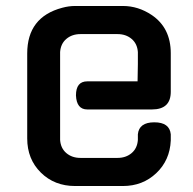

<svg xmlns="http://www.w3.org/2000/svg" viewBox="-20 -622 647 642"><path d="M71 -443Q71 -565 188 -596Q210 -602 231 -602H391Q442 -602 487 -572Q551 -529 551 -444V-315Q551 -256 488 -256H272Q236 -256 234 -303Q234 -350 272 -350H440L441 -408V-448Q439 -476 420 -492Q401 -508 373 -508H249Q221 -508 202 -492Q183 -476 181 -448V-154Q183 -126 202 -110Q221 -94 249 -94H373Q401 -94 420 -110Q439 -126 441 -154V-173Q445 -213 496 -213Q547 -213 551 -173V-152Q548 -86 502.5 -43Q457 0 391 0H231Q162 0 116.5 -45Q71 -90 71 -159Z"/></svg>

Font: Gugi Cyrillic
Style: Regular
Weight: 400
Foundry: TAE System & Typefaces Co.
Version: Version 3.10 September 15, 2020